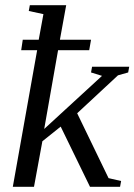

<svg xmlns="http://www.w3.org/2000/svg" viewBox="-20 -714 514 734"><path d="M474 -459 470 -437 431 -426 275 -281 395 -33 443 -22 439 0H324L212 -230L142 -174L110 0H29L122 -522H61L67 -562H128L146 -660L90 -672L94 -694H233L209 -562H328L321 -522H202L149 -221L370 -424L328 -437L332 -459Z"/></svg>

Font: Libra Serif Modern
Style: Italic
Weight: 400
Italic angle: -12°
Designer: Stefan Peev, Context Ltd
Foundry: Stefan Peev, Context Ltd
Version: Version 1.000